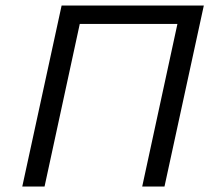

<svg xmlns="http://www.w3.org/2000/svg" viewBox="-20 -678 770 698"><path d="M721 -658 578 0H497L625 -591H270L142 0H61L204 -658Z"/></svg>

Font: EauTestInfant Medium
Style: Italic
Weight: 500
Italic angle: -12°
Designer: Christian Thalmann (Catharsis Fonts)
Version: Version 0.001;PS 000.001;hotconv 1.0.88;makeotf.lib2.5.64775